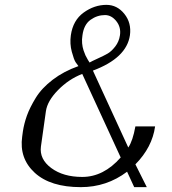

<svg xmlns="http://www.w3.org/2000/svg" viewBox="-20 -770 706 790"><path d="M348.6 -512.7Q356.4 -517.6 382.3 -529.3Q408.2 -541 423.3 -549.8Q438.5 -558.6 454.1 -578.6Q469.7 -598.6 473.6 -625Q478.5 -658.2 458.5 -683.1Q438.5 -708 412.1 -708Q379.9 -708 352.5 -688.5Q325.2 -668.9 319.3 -625Q316.4 -607.4 317.9 -591.8Q319.3 -576.2 323.7 -563Q328.1 -549.8 331.5 -542.5Q335 -535.2 341.8 -523.4ZM537.1 -93.8 584 0H532.2L502.9 -63.5Q418.9 0 312.5 0Q187.5 0 123 -59.1Q58.6 -118.2 71.3 -208L74.2 -229.5Q79.1 -261.7 90.8 -294.4Q102.5 -327.1 127 -367.2Q151.4 -407.2 196.8 -441.9Q242.2 -476.6 302.7 -498Q297.9 -503.9 291 -514.2Q284.2 -524.4 275.4 -557.1Q266.6 -589.8 271.5 -625Q280.3 -686.5 324.2 -718.3Q368.2 -750 418 -750Q461.9 -750 491.7 -712.9Q521.5 -675.8 514.6 -625Q501 -531.2 362.3 -479.5L507.8 -163.1Q526.4 -190.4 537.1 -250H618.2Q606.4 -164.1 537.1 -93.8ZM476.6 -122.1 318.4 -465.8Q262.7 -444.3 218.8 -399.4Q174.8 -354.5 168.9 -312.5L148.4 -167Q141.6 -115.2 190.9 -78.6Q240.2 -42 318.4 -42Q406.2 -42 476.6 -122.1Z"/></svg>

Font: okolaks
Style: RegularItalic
Weight: 500
Italic angle: -8°
Version: Version 000.6.0